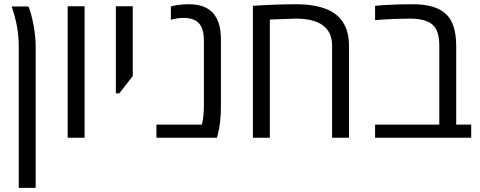

<svg xmlns="http://www.w3.org/2000/svg" viewBox="-20 -660 2301 920"><path d="M69.8 -438.5Q69.8 -534.2 35.6 -628.9H116.7Q129.4 -598.6 140.1 -542.5Q150.9 -486.3 150.9 -438.5V240.2H69.8Z M385.3 0H304.2V-629.9H385.3Z M535.2 -212.9V-629.9H616.2V-295.9L551.8 -212.9Z M858.4 -574.2Q832 -574.2 798.8 -565.4V-629.4Q837.9 -639.6 886.2 -639.6Q1038.6 -639.6 1038.6 -472.2V-153.8Q1038.6 -72.3 1024.4 -18.6L1019.5 0H729.5V-63H947.3Q957 -99.6 957 -153.8V-465.3Q957 -523.9 932.6 -549.1Q908.2 -574.2 858.4 -574.2Z M1191.9 0V-632.3Q1305.7 -639.6 1400.1 -639.6Q1494.6 -639.6 1555.7 -611.3Q1652.3 -565.9 1652.3 -439.5V0H1571.3V-440.4Q1571.3 -570.8 1396.5 -570.8L1272.9 -566.4V0Z M2166 -439.5V-63H2237.8V0H1777.3V-63H2085V-440.4Q2085 -515.6 2051 -543.2Q2017.1 -570.8 1943.8 -570.8Q1870.6 -570.8 1802.2 -565.4L1777.3 -563.5V-632.3Q1855.5 -639.6 1960.4 -639.6Q2065.4 -639.6 2115.7 -594Q2166 -548.3 2166 -439.5Z"/></svg>

Font: OpenSansHebrew-Regular
Style: Regular
Weight: 400
Foundry: Ascender Corporation, Yanek Iontef
Version: Version 2.001;PS 002.001;hotconv 1.0.70;makeotf.lib2.5.58329